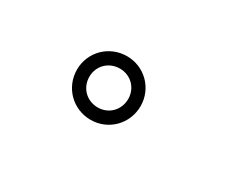

<svg xmlns="http://www.w3.org/2000/svg" viewBox="-38 -885 695 544"><g transform="rotate(30 309.5 -613.0)"><path d="M264.5 -509C322 -509 368 -555 368 -613.5C368 -671 322 -717 264.5 -717C206 -717 160 -671 160 -613.5C160 -555 206 -509 264.5 -509ZM264.5 -549.5C228 -549.5 200.5 -577 200.5 -613.5C200.5 -649 228 -676.5 264.5 -676.5C300 -676.5 327.5 -649 327.5 -613.5C327.5 -577 300 -549.5 264.5 -549.5Z"/></g></svg>

Font: RTM Light Light
Style: Regular
Weight: 300
Designer: after Tyler Finck
Foundry: An Endless Supply
Version: Version 1.000;Glyphs 3.2.1 (3258)